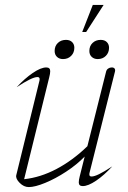

<svg xmlns="http://www.w3.org/2000/svg" viewBox="-20 -750 518 780"><path d="M46 -38 140 -421Q141 -424 141 -429Q141 -437 132 -437Q110 -437 48 -396Q80 -431 113 -453.5Q146 -476 168 -476Q184 -476 184 -461Q184 -451 180 -436L78 -22Q144 -29 209.5 -63.5Q275 -98 335 -156L411 -459Q413 -467 419.5 -471.5Q426 -476 434 -476Q442 -476 445.5 -471.5Q449 -467 447 -459L344 -49Q343 -46 343 -41Q343 -33 352 -33Q363 -33 382.5 -42.5Q402 -52 436 -74Q403 -38 370.5 -16Q338 6 316 6Q300 6 300 -9Q300 -19 304 -34L324 -114Q292 -81 248.5 -52.5Q205 -24 163.5 -7Q122 10 97 10Q77 10 60 -7Q43 -24 46 -38ZM357 -730H401L330 -620H314ZM202 -543Q202 -563 215 -575.5Q228 -588 248 -588Q264 -588 273 -579Q282 -570 282 -556Q282 -536 269 -523Q256 -510 236 -510Q221 -510 211.5 -519Q202 -528 202 -543ZM343 -543Q343 -563 356 -575.5Q369 -588 389 -588Q405 -588 414 -579Q423 -570 423 -556Q423 -536 410 -523Q397 -510 377 -510Q362 -510 352.5 -519Q343 -528 343 -543Z"/></svg>

Font: Srisakdi
Style: Regular
Weight: 400
Designer: Cadson Demak Co.,Ltd.
Foundry: Cadson Demak Co.,Ltd.
Version: Version 1.000